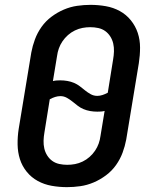

<svg xmlns="http://www.w3.org/2000/svg" viewBox="-20 -763 640 791"><path d="M256 8Q224 8 193 2.5Q162 -3 135.5 -17.5Q109 -32 90 -55.5Q71 -79 62 -107.5Q53 -136 52.5 -168Q52 -200 57 -232L109 -547Q114 -574 124 -601Q134 -628 151 -652Q168 -676 192 -694Q216 -712 243 -723.5Q270 -735 298 -739Q326 -743 353 -743Q385 -743 416 -737.5Q447 -732 473.5 -717.5Q500 -703 519 -679.5Q538 -656 547.5 -627.5Q557 -599 557 -567Q557 -535 552 -503L500 -188Q495 -161 485 -134Q475 -107 458 -83Q441 -59 417 -41Q393 -23 366 -11.5Q339 0 311 4Q283 8 256 8ZM381 -368Q391 -368 402 -371.5Q413 -375 424 -381L446 -518Q449 -535 449.5 -551.5Q450 -568 446.5 -583.5Q443 -599 434.5 -612.5Q426 -626 413.5 -635Q401 -644 385 -647.5Q369 -651 352 -651Q336 -651 320 -648Q304 -645 288.5 -637.5Q273 -630 260 -618.5Q247 -607 237.5 -593Q228 -579 222.5 -563.5Q217 -548 215 -532L198 -429Q206 -431 213.5 -431.5Q221 -432 228 -432Q243 -432 257.5 -429.5Q272 -427 285 -421.5Q298 -416 309 -407.5Q320 -399 330.5 -390.5Q341 -382 353.5 -375Q366 -368 381 -368ZM257 -84Q273 -84 289 -87Q305 -90 320.5 -97.5Q336 -105 349 -116.5Q362 -128 371.5 -142Q381 -156 386.5 -171.5Q392 -187 394 -203L411 -306Q404 -304 396 -303.5Q388 -303 381 -303Q366 -303 351.5 -305.5Q337 -308 324 -313.5Q311 -319 300 -327.5Q289 -336 278.5 -344.5Q268 -353 255.5 -360Q243 -367 229 -367Q218 -367 207 -363.5Q196 -360 185 -354L163 -217Q160 -200 159.5 -183.5Q159 -167 162.5 -151.5Q166 -136 174.5 -122.5Q183 -109 195.5 -100Q208 -91 224 -87.5Q240 -84 257 -84Z"/></svg>

Font: Iosevka SS04 SmBd Ex Obl
Style: Regular
Weight: 600
Width: 7
Italic angle: -9°
Monospace: yes
Designer: Belleve Invis
Foundry: Belleve Invis
Version: Version 19.0.0; ttfautohint (v1.8.4)